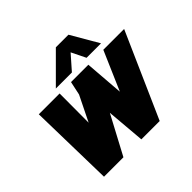

<svg xmlns="http://www.w3.org/2000/svg" viewBox="-204 -1133 1370 1370"><g transform="rotate(-45 480.5 -448.0)"><path d="M316 -688 524 -896H651L772 -688H626L573 -796L478 -688ZM114 0 100 -644H310L309 -350L403 -541L425 -644H600L623 -349L751 -644H961L676 0H491L466 -293L310 0Z"/></g></svg>

Font: Kanit ExtraBold
Style: Italic
Weight: 800
Italic angle: -12°
Designer: Katatrad Team
Foundry: CadsonDemak
Version: Version 2.000; ttfautohint (v1.8.3)